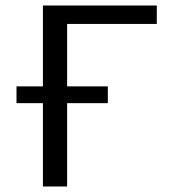

<svg xmlns="http://www.w3.org/2000/svg" viewBox="-20 -678 620 698"><path d="M550 -591H224V-364H372V-303H224V0H136V-303H40V-364H136V-658H550Z"/></svg>

Font: EauTestText Medium
Style: Regular
Weight: 500
Designer: Christian Thalmann (Catharsis Fonts)
Version: Version 0.001;PS 000.001;hotconv 1.0.88;makeotf.lib2.5.64775